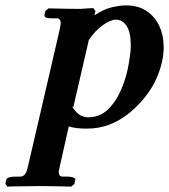

<svg xmlns="http://www.w3.org/2000/svg" viewBox="-42 -465 627 712"><path d="M312 -424 308 -408Q343 -431 373 -438Q403 -445 425 -445Q471 -445 502 -424Q533 -403 549 -368Q565 -333 565 -290Q565 -264 559 -237Q546 -179 515 -131.5Q484 -84 439 -47Q403 -18 364 -3Q325 12 279 12Q259 12 243 10Q227 8 213 4L180 151Q179 158 177.5 163Q176 168 176 173Q176 190 191 190H210Q222 190 230.5 193.5Q239 197 237 202L234 217L222 227Q222 227 200 226.5Q178 226 150 225.5Q122 225 103 225Q90 225 70 225.5Q50 226 30.5 226Q11 226 -2 226.5Q-15 227 -15 227L-22 217L-19 202Q-16 190 14 190H32Q45 190 51.5 180Q58 170 62 151L180 -358Q183 -372 183 -380Q183 -397 168 -397H149Q120 -397 123 -410L126 -424L138 -434Q138 -434 159.5 -433.5Q181 -433 208.5 -432.5Q236 -432 254 -432Q259 -432 271 -433Q283 -434 293.5 -434.5Q304 -435 304 -435ZM287 -315 230 -68 225 -70Q244 -42 259 -36Q274 -30 283 -30Q327 -30 356.5 -57.5Q386 -85 404.5 -126.5Q423 -168 432 -210Q437 -236 440 -257.5Q443 -279 443 -297Q443 -344 428 -368Q413 -392 387 -392Q368 -392 339 -371.5Q310 -351 285 -313Z"/></svg>

Font: Libertinus Serif SemiBold
Style: Italic
Weight: 600
Italic angle: -11.5°
Designer: Philipp H. Poll, Khaled Hosny
Foundry: Caleb Maclennan
Version: Version 7.051;RELEASE